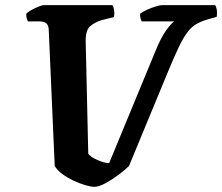

<svg xmlns="http://www.w3.org/2000/svg" viewBox="-20 -724 861 744"><path d="M347 0Q333 0 310.5 -6.5Q288 -13 264 -24.5Q240 -36 220.5 -50.5Q201 -65 192 -81L169 -606Q169 -623 161 -632Q153 -641 134 -641H88Q86 -645 83.5 -653Q81 -661 82 -671Q87 -677 100.5 -684.5Q114 -692 128.5 -698Q143 -704 150 -704H416Q420 -698 422 -686Q424 -674 422 -658L374 -646Q348 -638 330 -623Q312 -608 312 -566L322 -128Q332 -115 358.5 -103.5Q385 -92 403 -92L584 -530Q605 -581 625 -608Q645 -635 655 -641H529Q527 -645 524.5 -653Q522 -661 523 -671Q532 -678 549.5 -686Q567 -694 583.5 -699Q600 -704 607 -704H814Q818 -698 820 -686.5Q822 -675 820 -659L782 -648Q755 -640 736.5 -628Q718 -616 702.5 -594Q687 -572 669.5 -534.5Q652 -497 628 -439L480 -81Q465 -66 440.5 -47.5Q416 -29 390.5 -15Q365 -1 347 0Z"/></svg>

Font: Texturina 72pt 72pt ExtraBold
Style: Italic
Weight: 800
Italic angle: -11°
Designer: Guillermo Torres Carreño
Foundry: Omnibus-Type
Version: Version 1.002; ttfautohint (v1.8.3)